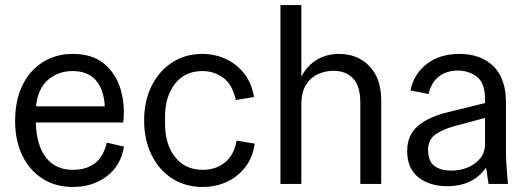

<svg xmlns="http://www.w3.org/2000/svg" viewBox="-20 -730 2092 762"><path d="M269 12Q201 12 149.5 -20.5Q98 -53 69 -112Q40 -171 40 -250Q40 -332 69 -391.5Q98 -451 150 -483.5Q202 -516 269 -516Q347 -516 393.5 -477Q440 -438 458.5 -376Q477 -314 469 -244H122Q125 -152 163 -104Q201 -56 269 -56Q322 -56 356 -81.5Q390 -107 404 -164L472 -148Q460 -73 404 -30.5Q348 12 269 12ZM268 -448Q211 -448 170.5 -413Q130 -378 123 -308H396Q392 -376 360 -412Q328 -448 268 -448Z M785 12Q716 12 663.5 -21.5Q611 -55 581.5 -115Q552 -175 552 -252Q552 -329 581.5 -388.5Q611 -448 663 -482Q715 -516 783 -516Q832 -516 875 -496.5Q918 -477 948.5 -439Q979 -401 988 -345L916 -333Q902 -396 865 -422Q828 -448 784 -448Q714 -448 674.5 -397.5Q635 -347 635 -266V-239Q635 -157 675 -106.5Q715 -56 785 -56Q836 -56 872.5 -85Q909 -114 919 -172L991 -160Q983 -104 952.5 -65.5Q922 -27 878.5 -7.5Q835 12 785 12Z M1093 0V-710H1176V-426Q1200 -471 1238.5 -493.5Q1277 -516 1325 -516Q1400 -516 1446.5 -467Q1493 -418 1493 -332V0H1410V-323Q1410 -388 1381.5 -418.5Q1353 -449 1303 -449Q1272 -449 1242.5 -436Q1213 -423 1194.5 -393.5Q1176 -364 1176 -314V0Z M1754 9Q1686 9 1641 -26Q1596 -61 1596 -131Q1596 -193 1638 -229.5Q1680 -266 1759 -285L1905 -321V-336Q1905 -400 1873 -425Q1841 -450 1797 -450Q1753 -450 1722.5 -427Q1692 -404 1681 -357L1609 -371Q1622 -436 1673.5 -476Q1725 -516 1803 -516Q1889 -516 1938.5 -467Q1988 -418 1988 -324V-134Q1988 -109 1989.5 -82.5Q1991 -56 1996 0H1919L1909 -65Q1858 9 1754 9ZM1679 -135Q1679 -91 1703.5 -72Q1728 -53 1771 -53Q1806 -53 1836.5 -65.5Q1867 -78 1886 -101.5Q1905 -125 1905 -159V-262L1782 -229Q1735 -216 1707 -195.5Q1679 -175 1679 -135Z"/></svg>

Font: Special Gothic
Style: Regular
Weight: 400
Designer: Alistair McCready
Foundry: Monolith
Version: Version 1.010; ttfautohint (v1.8.4.7-5d5b)